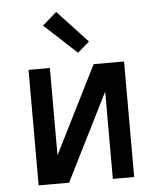

<svg xmlns="http://www.w3.org/2000/svg" viewBox="-54 -814 708 861"><g transform="rotate(-5 300.0 -384.0)"><path d="M85 0V-520H181V-127L378 -520H515V0H419V-393L222 0ZM313 -577 167 -712 231 -768 366 -623Z"/></g></svg>

Font: Iosevka Aile Medium
Style: Regular
Weight: 500
Designer: Belleve Invis
Foundry: Belleve Invis
Version: Version 27.3.5; ttfautohint (v1.8.4)